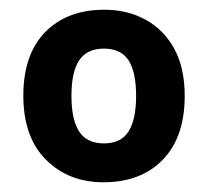

<svg xmlns="http://www.w3.org/2000/svg" viewBox="-20 -742 428 395"><path d="M360 -544.8Q360 -460 315 -413.5Q270 -367 192.8 -367Q121 -367 74.5 -413.5Q28 -460 28 -545Q28 -630 73 -676Q118 -722 195 -722Q242 -722 279.5 -701.5Q317 -681 338.5 -641.7Q360 -602.4 360 -544.8ZM127 -544.7Q127 -496 142.8 -471.5Q158.6 -447 193.8 -447Q229 -447 244.5 -471.6Q260 -496.3 260 -544.7Q260 -594 244.4 -618Q228.7 -642 193.9 -642Q159 -642 143 -618.1Q127 -594.2 127 -544.7Z"/></svg>

Font: Noto Sans Cham
Style: Regular
Weight: 400
Designer: Monotype Design Team
Foundry: Monotype Imaging Inc.
Version: Version 2.002